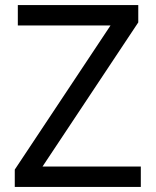

<svg xmlns="http://www.w3.org/2000/svg" viewBox="-20 -734 612 754"><path d="M533 0H38V-68L414 -634H50V-714H523V-646L147 -80H533Z"/></svg>

Font: Noto Sans Coptic
Style: Regular
Weight: 400
Designer: Monotype Design Team, Denis Moyogo Jacquerye
Foundry: Monotype Imaging Inc.
Version: Version 2.002; ttfautohint (v1.8.4.7-5d5b)